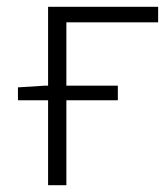

<svg xmlns="http://www.w3.org/2000/svg" viewBox="-20 -547 487 567"><path d="M33 -289 112 -294H122V-527H447V-481H176V-294H328V-251H176V0H122V-251H33Z"/></svg>

Font: Nebula Sans Light
Style: Regular
Weight: 300
Designer: Paul D. Hunt for Adobe (as Source Sans)
Foundry: Nebula Entertainment & Broadcasting LLC
Version: Version 1.010